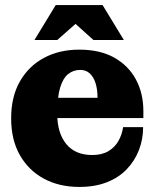

<svg xmlns="http://www.w3.org/2000/svg" viewBox="-20 -726 618 758"><path d="M293 12Q214 12 153.5 -20.5Q93 -53 58.5 -113.5Q24 -174 24 -259Q24 -344 58.5 -404.5Q93 -465 153.5 -497.5Q214 -530 293 -530L297 -450Q270 -450 249.5 -434Q229 -418 217.5 -380.5Q206 -343 206 -276Q206 -201 241.5 -157.5Q277 -114 344 -114Q382 -114 407.5 -129Q433 -144 447.5 -169.5Q462 -195 466 -224H545Q545 -176 528.5 -133.5Q512 -91 480.5 -58Q449 -25 402 -6.5Q355 12 293 12ZM114 -260V-340H365L546 -287V-260ZM365 -340Q365 -374 357 -398.5Q349 -423 334 -436.5Q319 -450 297 -450L293 -530Q375 -530 431 -498.5Q487 -467 516.5 -412.5Q546 -358 546 -287ZM116 -568 200 -706H385L469 -568H349L240 -666H317L206 -568Z"/></svg>

Font: Montagu Slab
Style: Bold
Weight: 700
Designer: Florian Karsten
Foundry: Florian Karsten
Version: Version 1.000